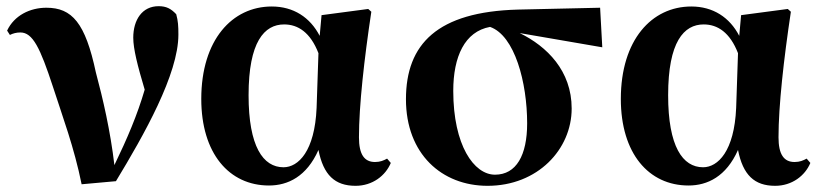

<svg xmlns="http://www.w3.org/2000/svg" viewBox="-20 -584 2653 621"><path d="M244 12 355 2C446 -148 557 -344 557 -472C557 -500 556 -516 550 -538C533 -556 518 -564 493 -564C440 -564 411 -520 411 -462C411 -426 425 -371 448 -294C424 -212 392 -137 350 -50C337 -161 313 -264 290 -350C256 -510 213 -559 130 -559C77 -559 26 -534 3 -485L12 -471C22 -476 33 -479 46 -479C86 -479 110 -429 151 -304C182 -208 220 -107 244 12Z M850 16C911 16 972 -13 1010 -99C1026 -18 1063 17 1130 17C1185 17 1227 -16 1244 -57L1232 -71C1221 -65 1210 -60 1193 -60C1158 -60 1141 -85 1141 -140C1141 -242 1158 -393 1181 -546L1171 -555L1020 -535L1014 -468C983 -528 929 -563 859 -563C731 -563 631 -455 631 -264C631 -88 721 16 850 16ZM1010 -412 1004 -235C998 -95 945 -43 897 -43C831 -43 784 -110 784 -276C784 -449 835 -505 899 -505C944 -505 984 -479 1010 -412Z M1557 17C1719 17 1829 -101 1829 -233C1829 -355 1749 -434 1661 -477L1928 -431L1921 -559L1655 -553C1395 -546 1293 -442 1293 -263C1293 -86 1409 17 1557 17ZM1565 -497C1645 -469 1685 -317 1685 -185C1685 -82 1650 -19 1581 -19C1513 -19 1446 -114 1446 -290C1446 -401 1483 -482 1565 -497Z M2207 16C2268 16 2329 -13 2367 -99C2383 -18 2420 17 2487 17C2542 17 2584 -16 2601 -57L2589 -71C2578 -65 2567 -60 2550 -60C2515 -60 2498 -85 2498 -140C2498 -242 2515 -393 2538 -546L2528 -555L2377 -535L2371 -468C2340 -528 2286 -563 2216 -563C2088 -563 1988 -455 1988 -264C1988 -88 2078 16 2207 16ZM2367 -412 2361 -235C2355 -95 2302 -43 2254 -43C2188 -43 2141 -110 2141 -276C2141 -449 2192 -505 2256 -505C2301 -505 2341 -479 2367 -412Z"/></svg>

Font: Noto Serif SC Black
Style: Regular
Weight: 900
Designer: Ryoko NISHIZUKA 西塚涼子 (kana & ideographs); Frank Grießhammer (Latin, Greek & Cyrillic); Wenlong ZHANG 张文龙 (bopomofo); San
Foundry: Adobe
Version: Version 2.001;hotconv 1.1.0;makeotfexe 2.6.0